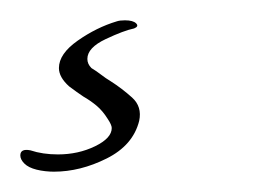

<svg xmlns="http://www.w3.org/2000/svg" viewBox="-20 -29 269 189"><path d="M33 140Q29 140 24.5 139.5Q20 139 16 138Q8 136 4 132Q0 128 0 124Q0 117 10 119Q22 123 37 123Q57 123 73.5 115Q90 107 90 97Q90 94 86 88Q81 80 75 75Q69 70 62 66Q59 64 55.5 61.5Q52 59 48 56Q38 47 38 38Q38 24 56.5 11Q75 -2 95 -8Q98 -9 103 -9Q111 -9 114 -6Q117 -3 112 -1Q102 1 84 9.5Q66 18 66 29Q66 34 70 38Q75 41 79.5 44.5Q84 48 89 51Q100 58 110 67Q120 76 117 90Q111 114 85 127Q59 140 33 140Z"/></svg>

Font: Gwendolyn
Style: Bold
Weight: 700
Designer: Robert E. Leuschke
Foundry: Robert E. Leuschke
Version: Version 1.010; ttfautohint (v1.8.3)